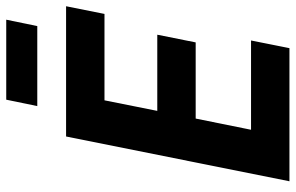

<svg xmlns="http://www.w3.org/2000/svg" viewBox="-182 -742 925 600"><g transform="rotate(-90 280.0 -442.5)"><path d="M429 0H13L153 -698H560L536 -578H266L233 -413H471L447 -293H209L174 -120H453ZM248 -788 268 -885H518L498 -788Z"/></g></svg>

Font: IBM Plex Sans Condensed
Style: Bold Italic
Weight: 700
Width: 3
Italic angle: -11.31°
Designer: Mike Abbink, Paul van der Laan, Pieter van Rosmalen
Foundry: Bold Monday
Version: Version 3.201